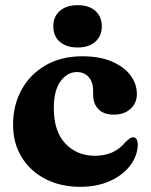

<svg xmlns="http://www.w3.org/2000/svg" viewBox="-20 -709 582 742"><path d="M509 -345Q509 -311.5 484.8 -288.8Q460.5 -266 420 -266Q380.5 -266 360.2 -287.2Q340 -308.5 340 -342V-357.5Q340 -391 323 -410.8Q306 -430.5 277 -430.5Q240 -430.5 214 -395Q188 -359.5 188 -291.5Q188 -201 232.8 -154Q277.5 -107 347 -107Q421.5 -107 464 -159Q476 -170.5 482.2 -174.5Q488.5 -178.5 495 -178.5Q504 -178.5 508.2 -170Q512.5 -161.5 512.5 -149Q511 -105.5 482.5 -68.5Q454 -31.5 404.2 -9.2Q354.5 13 289.5 13Q215 13 156.5 -16.8Q98 -46.5 64.2 -100.8Q30.5 -155 30.5 -227Q30.5 -302.5 63.5 -362.5Q96.5 -422.5 156.8 -457Q217 -491.5 299 -491.5Q364 -491.5 411 -471.8Q458 -452 483.5 -418.8Q509 -385.5 509 -345ZM280 -525.5Q236.5 -525.5 211.2 -547.5Q186 -569.5 186 -607.5Q186 -644.5 211.2 -666.8Q236.5 -689 280 -689Q324 -689 348.8 -666.8Q373.5 -644.5 373.5 -607.5Q373.5 -570.5 348.8 -548Q324 -525.5 280 -525.5Z"/></svg>

Font: Fraunces 9pt S000
Style: Bold
Weight: 700
Version: Version 1.000; ttfautohint (v1.8.3)